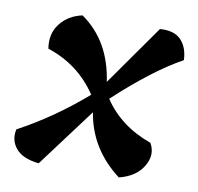

<svg xmlns="http://www.w3.org/2000/svg" viewBox="-67 -620 711 689"><g transform="rotate(10 289.0 -275.5)"><path d="M307 -330 462 -550Q513 -554 538.5 -528Q564 -502 566 -455Q462 -398 326 -272Q386 -182 499 -142Q522 -102 496 -58.5Q470 -15 409 0Q298 -84 277 -214L117 0Q58 -6 33 -36Q8 -66 17 -106Q144 -174 260 -275Q194 -374 80 -411Q71 -464 100 -501.5Q129 -539 180 -550Q286 -476 307 -330Z"/></g></svg>

Font: Tillana SemiBold
Style: Regular
Weight: 600
Designer: Lipi Raval (Devanagari, Latin), Jonny Pinhorn (Latin)
Foundry: Indian Type Foundry
Version: Version 2.003;PS 1.0;hotconv 1.0.79;makeotf.lib2.5.61930; tt